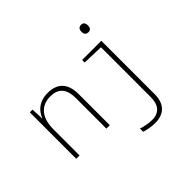

<svg xmlns="http://www.w3.org/2000/svg" viewBox="-211 -1020 1549 1549"><g transform="rotate(-45 563.5 -245.0)"><path d="M885 -652C912 -652 921 -671 921 -694C921 -718 911 -737 885 -737C857 -737 847 -718 847 -694C847 -669 858 -652 885 -652ZM93 0H131V-298C131 -437 198 -504 301 -504C388 -504 437 -457 437 -348V0H476V-356C476 -481 412 -539 306 -539C207 -539 154 -486 131 -425H129L124 -530H93ZM749 247C846 247 909 193 909 81V-530H690V-501L870 -495V74C870 160 831 212 748 212C709 212 652 200 629 191V228C649 235 702 247 749 247Z"/></g></svg>

Font: Noto Sans Mono SemiCondensed ExtraLight
Style: Regular
Weight: 200
Width: 4
Designer: Monotype Design Team
Foundry: Monotype Imaging Inc.
Version: Version 2.014